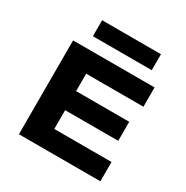

<svg xmlns="http://www.w3.org/2000/svg" viewBox="-201 -1081 1211 1249"><g transform="rotate(30 404.0 -456.5)"><path d="M111 0V-705H723V-560H293V-429H692V-286H293V-145H723V0ZM209 -793V-913H651V-793Z"/></g></svg>

Font: Nunito Sans 7pt Expanded ExtraBold
Style: Regular
Weight: 800
Width: 7
Designer: Vernon Adams
Foundry: Vernon Adams
Version: Version 3.101;gftools[0.9.27]